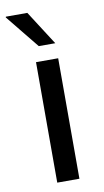

<svg xmlns="http://www.w3.org/2000/svg" viewBox="-93 -761 436 802"><g transform="rotate(-10 125.5 -360.0)"><path d="M176 -575H106L-9 -717L-8 -720H83ZM177 0H83V-511H177Z"/></g></svg>

Font: Chivo
Style: Regular
Weight: 400
Designer: Hector Gatti
Foundry: Omnibus-Type
Version: Version 1.003